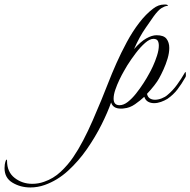

<svg xmlns="http://www.w3.org/2000/svg" viewBox="-423 -479 838 845"><path d="M-226 335Q-257 346 -289 346Q-333 346 -368 325Q-403 304 -403 261Q-403 253 -402 245.5Q-401 238 -398 229Q-395 222 -393.5 223.5Q-392 225 -392 229Q-392 278 -358.5 304Q-325 330 -281 330Q-254 330 -229 321Q-188 307 -156 277Q-124 247 -101 213Q-79 181 -57 139Q-35 97 -15 51Q5 5 23 -38.5Q41 -82 54 -116Q69 -155 89.5 -201Q110 -247 135 -293.5Q160 -340 189.5 -378.5Q219 -417 251 -441Q274 -459 299 -459Q303 -459 306.5 -459Q310 -459 314 -457Q316 -456 316 -454.5Q316 -453 312 -453Q302 -452 288 -443.5Q274 -435 254 -408Q246 -396 218.5 -357Q191 -318 167 -263Q196 -296 221 -310Q246 -324 266 -324Q298 -324 310 -308Q322 -292 322 -268Q322 -246 314.5 -221Q307 -196 296.5 -173Q286 -150 277 -134Q270 -121 256 -103Q242 -85 224 -66Q227 -52 236.5 -46Q246 -40 259 -40Q273 -40 288.5 -46Q304 -52 314 -61Q337 -80 356 -106Q375 -132 391 -160Q392 -162 392.5 -162Q393 -162 393 -162Q395 -162 395 -153Q395 -149 395 -145.5Q395 -142 393 -139Q376 -109 358 -85.5Q340 -62 314 -44Q301 -36 285.5 -30.5Q270 -25 255 -25Q240 -25 228.5 -31.5Q217 -38 212 -53Q195 -37 171.5 -20.5Q148 -4 123 -2Q119 -1 115.5 -1Q112 -1 109 -1Q74 -1 66 -28Q51 15 24 69Q-3 123 -40 176.5Q-77 230 -123.5 272.5Q-170 315 -226 335ZM103 -16Q121 -16 139.5 -30.5Q158 -45 175.5 -67Q193 -89 208.5 -113Q224 -137 234 -156Q240 -166 250 -187.5Q260 -209 268 -234Q276 -259 276 -278Q276 -292 271 -300Q266 -308 252 -308Q236 -308 215.5 -290Q195 -272 174.5 -245Q154 -218 137 -191Q133 -184 123 -167Q113 -150 102.5 -128Q92 -106 84.5 -84Q77 -62 77 -45Q77 -16 103 -16Z"/></svg>

Font: MonteCarlo
Style: Regular
Weight: 400
Designer: Robert E. Leuschke
Foundry: Robert E. Leuschke
Version: Version 1.010; ttfautohint (v1.8.3)